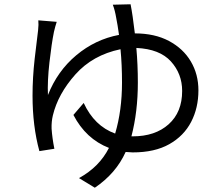

<svg xmlns="http://www.w3.org/2000/svg" viewBox="-20 -813 1040 897"><path d="M590 -793Q600 -743 610 -657Q703 -657 769.5 -621.5Q836 -586 871.5 -526Q907 -466 907 -391Q907 -309 873 -243.5Q839 -178 771 -139.5Q703 -101 600 -101L567 -103Q522 -3 423 64L349 19Q444 -33 489 -122Q381 -164 323 -276L371 -332Q421 -224 518 -189Q550 -297 550 -427Q550 -510 543 -583Q413 -556 332 -465Q251 -374 227 -274Q220 -245 221 -212Q224 -168 234 -118L164 -107Q132 -224 132 -366Q132 -450 142 -538.5Q152 -627 158 -672Q161 -699 159 -718L245 -711Q238 -690 232 -664Q221 -610 211 -521.5Q201 -433 204 -369Q248 -481 336.5 -555Q425 -629 536 -650Q529 -700 523 -729Q517 -765 507 -791ZM617 -589Q624 -510 624 -427Q624 -291 594 -176H600Q705 -176 768 -232.5Q831 -289 831 -388Q831 -468 778.5 -526Q726 -584 617 -589Z"/></svg>

Font: Gothic Nguyen
Style: Regular
Weight: 400
Designer: MORI Takayuki
Version: Version 1.220;July 21, 2023;FontCreator 14.0.0.2814 64-bit